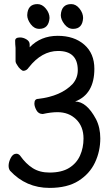

<svg xmlns="http://www.w3.org/2000/svg" viewBox="-20 -894 540 938"><path d="M222 24Q107 24 29 -60Q22 -70 22 -84Q22 -102 32.5 -122.5Q43 -143 60 -143Q70 -143 78 -134Q106 -94 140 -72.5Q174 -51 222 -51Q281 -51 317.5 -73.5Q354 -96 371 -134Q388 -172 388 -217Q388 -276 352 -311Q316 -346 261 -346Q229 -346 189 -337Q168 -337 158 -355.5Q148 -374 148 -388Q148 -411 167 -411Q278 -424 335 -484Q360 -513 360 -551Q360 -645 264 -645Q184 -645 121 -565Q110 -548 94 -548Q89 -548 79.5 -556.5Q70 -565 64 -576Q57 -585 56 -595V-660Q54 -678 54 -695Q54 -711 78 -711Q94 -711 109.5 -701.5Q125 -692 125 -677V-663Q179 -719 262 -719Q342 -719 391.5 -676Q441 -633 441 -558Q441 -434 347 -398Q403 -398 449 -312Q470 -271 470 -218Q470 -155 444 -100Q418 -45 363.5 -10.5Q309 24 222 24ZM172 -753Q147 -753 130 -776Q113 -799 113 -820Q115 -874 163 -874Q186 -874 204 -852Q222 -830 222 -806Q218 -753 172 -753ZM337 -753Q312 -753 294.5 -776Q277 -799 277 -820Q280 -874 328 -874Q351 -874 368.5 -852Q386 -830 386 -806Q383 -753 337 -753Z"/></svg>

Font: LXGW WenKai Mono Medium
Style: Regular
Weight: 500
Monospace: yes
Designer: LXGW / Fontworks Inc.
Foundry: LXGW / Fontworks Inc.
Version: Version 1.520; June 14, 2025